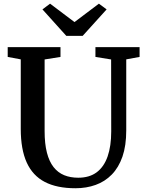

<svg xmlns="http://www.w3.org/2000/svg" viewBox="-20 -994 776 1022"><path d="M381.5 8Q283 8 218.5 -25.5Q154 -59 122.2 -129Q90.5 -199 90.5 -308V-678L21 -691V-743H302V-691L217.5 -677.5V-296Q217.5 -228.5 229.8 -181.2Q242 -134 265.2 -104.5Q288.5 -75 321.5 -61.5Q354.5 -48 396.5 -48Q456 -48 494.8 -77Q533.5 -106 552.8 -161.2Q572 -216.5 572 -294L571.5 -677.5L488 -691V-743H723V-691L652 -678V-300Q652 -218.5 631.8 -160.2Q611.5 -102 575 -64.8Q538.5 -27.5 489.2 -9.8Q440 8 381.5 8ZM333 -803 206 -944 246.5 -974.5 376.5 -876.5 506.5 -974.5 547.5 -944 420 -803Z"/></svg>

Font: Merriweather 28pt SemiBold
Style: Regular
Weight: 600
Version: Version 2.100